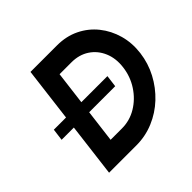

<svg xmlns="http://www.w3.org/2000/svg" viewBox="-171 -884 1064 1064"><g transform="rotate(-45 361.0 -351.5)"><path d="M703 -346Q694 -275 661 -212.5Q628 -150 577 -102Q526 -54 461.5 -27Q397 0 326 0H112L199 -703H407Q479 -703 537.5 -674.5Q596 -646 636 -596Q676 -546 694 -482Q712 -418 703 -346ZM580 -358Q588 -421 566.5 -471.5Q545 -522 501 -551Q457 -580 397 -580H304L247 -123H336Q397 -123 449.5 -154.5Q502 -186 537 -239.5Q572 -293 580 -358ZM475 -315H55L64 -385H484Z"/></g></svg>

Font: Kulim Park
Style: Bold Italic
Weight: 700
Italic angle: -8°
Designer: Noponies / Dale Sattler
Foundry: Noponies
Version: Version 1.000; ttfautohint (v1.8.3)